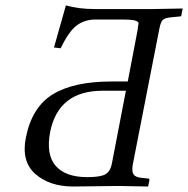

<svg xmlns="http://www.w3.org/2000/svg" viewBox="-20 -678 686 700"><path d="M387.2 -78.1 439 -347.2H354Q193.8 -347.2 163.1 -198.2Q147 -114.3 183.1 -73.2Q219.2 -32.2 297.9 -32.2Q345.7 -32.2 363.5 -42.2Q381.3 -52.2 387.2 -78.1ZM405.8 -606.9H328.1Q289.1 -606.9 260 -585.4Q231 -564 201.2 -502L176.8 -504.9L220.2 -658.2Q266.1 -645 326.2 -645H535.2L646 -647L641.1 -622.1Q641.1 -618.2 637.2 -618.2L606.9 -615.2Q583 -613.3 574.5 -606.2Q565.9 -599.1 561 -573.2L463.9 -77.1Q460 -53.2 466.6 -42.7Q473.1 -32.2 494.1 -29.8L522 -26.9Q524.9 -26.9 524.9 -22L520 2Q436 0 411.1 0Q380.4 0 329.6 1Q278.8 2 247.1 2Q161.1 2 109.1 -43.5Q57.1 -88.9 74.2 -175.8Q96.2 -287.6 172.6 -334.2Q249 -380.9 386.2 -380.9H445.8L481.9 -569.8Q482.9 -582 484.9 -589.6Q486.8 -597.2 478 -601.1Q469.2 -605 454.1 -606Q439 -606.9 405.8 -606.9Z"/></svg>

Font: Linux Libertine
Style: Italic
Weight: 400
Italic angle: -12°
Designer: Philipp H. Poll
Foundry: Philipp H. Poll
Version: Version 5.1.6 ; ttfautohint (v0.9)